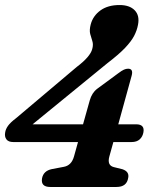

<svg xmlns="http://www.w3.org/2000/svg" viewBox="-22 -743 605 763"><path d="M334.5 -343.5Q343 -374 364 -390L447.5 -451.5Q462 -462.5 470.5 -466.2Q479 -470 487 -470Q509 -470 501 -441.5L448 -249H519Q553.5 -249 548 -217.5Q545 -200 533.2 -189.2Q521.5 -178.5 500.5 -178.5H428.5L412.5 -121Q403 -86 430 -79L464.5 -70.5Q492.5 -61 487.5 -36.5Q482 0 441 0H177.5Q139.5 0 145 -34Q150.5 -64 184 -71L231.5 -80Q262 -85.5 272 -121L288 -178.5H31Q11.5 -178.5 3.5 -189.2Q-4.5 -200 -1.5 -216.5Q0.5 -230 10 -243.2Q19.5 -256.5 42 -273.5L283 -477Q336.5 -517.5 344.5 -548Q349.5 -566 345 -579.5Q340.5 -593 336.5 -608Q332.5 -623 338.5 -646Q347.5 -680 377 -701.5Q406.5 -723 453 -723Q493 -723 513.2 -702.2Q533.5 -681.5 526.5 -645Q522.5 -622.5 511 -600.5Q499.5 -578.5 474.8 -552.5Q450 -526.5 405.5 -492.5L107.5 -249H308Z"/></svg>

Font: Fraunces 72pt S100 SemiBold
Style: Italic
Weight: 600
Italic angle: -16°
Version: Version 1.000; ttfautohint (v1.8.3)